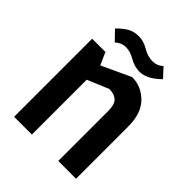

<svg xmlns="http://www.w3.org/2000/svg" viewBox="-210 -872 993 993"><g transform="rotate(45 286.5 -375.5)"><path d="M516 0H386V-365Q386 -414 366 -432Q346 -450 310 -450L193 -401V0H63V-571H160L190 -503L350 -577Q417 -577 466.5 -527.5Q516 -478 516 -383ZM424 -732 470 -682Q411 -623 357 -623Q320 -623 284.5 -643.5Q249 -664 217.5 -664Q186 -664 159 -640L109 -692Q142 -725 167 -738Q192 -751 226 -751Q260 -751 295.5 -730Q331 -709 365.5 -709Q400 -709 424 -732Z"/></g></svg>

Font: Viga
Style: Regular
Weight: 400
Designer: Oscar Yáñez
Foundry: Fontstage
Version: Version 1.001